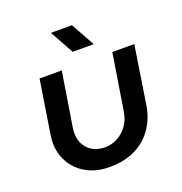

<svg xmlns="http://www.w3.org/2000/svg" viewBox="-128 -812 886 935"><g transform="rotate(-20 314.5 -344.0)"><path d="M600 -510 554 -214Q544 -146 509 -95Q474 -44 417.5 -16Q361 12 283 12Q216 12 166 -15.5Q116 -43 89 -90Q62 -137 62 -194Q62 -203 63.5 -214.5Q65 -226 66 -236L109 -510H224L179 -228Q178 -221 177.5 -214.5Q177 -208 177 -202Q177 -151 209 -118.5Q241 -86 296 -86Q330 -86 360.5 -102.5Q391 -119 412.5 -149Q434 -179 440 -221L486 -510ZM305 -577 237 -700H346L414 -577Z"/></g></svg>

Font: MuseoModerno Thin Medium
Style: Italic
Weight: 500
Italic angle: -9°
Version: Version 1.003